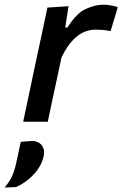

<svg xmlns="http://www.w3.org/2000/svg" viewBox="-77 -530 533 836"><path d="M24 0Q35.5 -54.5 46.2 -105Q57 -155.5 70 -218L80.5 -267.5Q91.5 -318 103.8 -376.2Q116 -434.5 129.5 -497L221.5 -503L207 -410.5H217Q255.5 -472.5 296.5 -491Q337.5 -509.5 372 -509.5Q389 -509.5 406 -506.5Q423 -503.5 436 -499L404.5 -394.5Q385.5 -398.5 370 -399.8Q354.5 -401 337.5 -401Q318 -401 293.8 -392.5Q269.5 -384 243.2 -358.2Q217 -332.5 191 -281L176.5 -212.5Q164 -155 153.2 -104.8Q142.5 -54.5 131 0ZM-57 286.5Q-32 257.5 -21 229Q-10 200.5 -2.5 161.5Q1.5 143 5.5 124.5Q9.5 106 13.5 87.5L65 83.5Q93.5 86 106.2 104.5Q119 123 113.5 148.5Q105 190 72.8 226.2Q40.5 262.5 -6.5 284.5Z"/></svg>

Font: Commissioner Medium
Style: Italic
Weight: 500
Italic angle: -12°
Designer: Kostas Bartsokas
Foundry: Kostas Bartsokas
Version: Version 1.000; ttfautohint (v1.8.3)